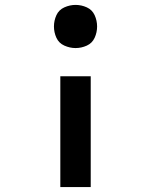

<svg xmlns="http://www.w3.org/2000/svg" viewBox="-20 -558 616 783"><path d="M288 -362Q312 -362 334 -372Q356 -382 366 -404Q376 -426 376 -450Q376 -474 366 -496Q356 -518 334 -528Q312 -538 288 -538Q265 -538 242.5 -528Q220 -518 210 -496Q200 -474 200 -450Q200 -426 210 -404Q220 -382 242.5 -372Q265 -362 288 -362ZM226 205H350V-247H226Z"/></svg>

Font: Iosevka Sparkle
Style: Bold
Weight: 700
Designer: Belleve Invis
Foundry: Belleve Invis
Version: Version 4.5.0; ttfautohint (v1.8.3)